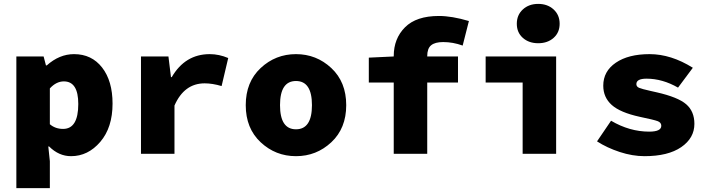

<svg xmlns="http://www.w3.org/2000/svg" viewBox="-20 -790 3640 986"><path d="M64 176V-500H204L216 -454H220Q285 -512 360 -512Q451 -512 504.5 -443Q558 -374 558 -258Q558 -135 495 -61.5Q432 12 345 12Q282 12 232 -38H228L236 38V176ZM304 -128Q382 -128 382 -256Q382 -372 308 -372Q269 -372 236 -336V-152Q264 -128 304 -128Z M704 0V-500H845L858 -394H862Q931 -512 1057 -512Q1105 -512 1152 -492L1118 -348Q1071 -362 1031 -362Q926 -362 876 -248V0Z M1681.5 -59.5Q1605 12 1500 12Q1395 12 1318.5 -59.5Q1242 -131 1242 -250Q1242 -369 1318.5 -440.5Q1395 -512 1500 -512Q1605 -512 1681.5 -440.5Q1758 -369 1758 -250Q1758 -131 1681.5 -59.5ZM1418 -250Q1418 -126 1500 -126Q1582 -126 1582 -250Q1582 -374 1500 -374Q1418 -374 1418 -250Z M2002 0V-366H1874V-494L2002 -500V-502Q2002 -592 2060 -650Q2118 -708 2234 -708Q2301 -708 2388 -682L2356 -556Q2306 -574 2256 -574Q2214 -574 2194 -557.5Q2174 -541 2174 -502V-500H2332V-366H2174V0Z M2664 0V-366H2474V-500H2836V0ZM2823 -595.5Q2792 -568 2744 -568Q2696 -568 2665 -595.5Q2634 -623 2634 -668Q2634 -713 2665 -741.5Q2696 -770 2744 -770Q2792 -770 2823 -741.5Q2854 -713 2854 -668Q2854 -623 2823 -595.5Z M3290 12Q3228 12 3162.5 -9.5Q3097 -31 3046 -64L3118 -170Q3213 -114 3314 -114Q3376 -114 3376 -144Q3376 -161 3357 -168Q3338 -175 3266 -190Q3165 -212 3121.5 -251Q3078 -290 3078 -350Q3078 -424 3142.5 -468Q3207 -512 3316 -512Q3426 -512 3538 -442L3462 -340Q3382 -386 3300 -386Q3248 -386 3248 -358Q3248 -345 3262 -339Q3276 -333 3321 -323Q3341 -319 3352 -316Q3462 -291 3504 -254.5Q3546 -218 3546 -154Q3546 -81 3478.5 -34.5Q3411 12 3290 12Z"/></svg>

Font: TypoPRO Source Code Pro
Style: Regular
Weight: 900
Monospace: yes
Designer: Paul D. Hunt, Teo Tuominen
Foundry: Adobe Systems Incorporated
Version: Version 2.010;PS 1.0;hotconv 1.0.84;makeotf.lib2.5.63406